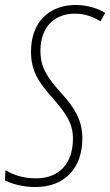

<svg xmlns="http://www.w3.org/2000/svg" viewBox="-48 -744 444 774"><path d="M95 10C212 10 284 -65 284 -187C284 -258 252 -311 202 -365C143 -431 115 -471 115 -539C115 -637 173 -689 254 -689C299 -689 333 -673 357 -658L376 -692C353 -707 308 -724 257 -724C154 -724 77 -659 77 -536C77 -454 111 -409 164 -349C221 -284 246 -245 246 -185C246 -83 189 -25 97 -25C46 -25 5 -39 -26 -58L-28 -17C-1 -3 42 10 95 10Z"/></svg>

Font: Noto Sans ExtraCondensed ExtraLight
Style: Italic
Weight: 200
Width: 2
Italic angle: -12°
Designer: Monotype Design Team
Foundry: Monotype Imaging Inc.
Version: Version 2.013